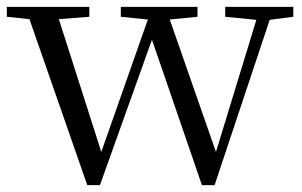

<svg xmlns="http://www.w3.org/2000/svg" viewBox="-25 -536 883 561"><path d="M633 -487 724 -478 606 -92 471 -479 552 -487V-516H328V-487L407 -479L271 -92L147 -480L236 -487V-516H-5V-487L61 -480L230 5H267L419 -420L565 5H602L763 -478L832 -487V-516H633Z"/></svg>

Font: Harano Aji Mincho TW
Style: Regular
Weight: 400
Foundry: Masamichi Hosoda
Version: HaranoAjiMinchoTW-Regular version 20230610;ttx 4.39.4